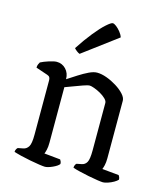

<svg xmlns="http://www.w3.org/2000/svg" viewBox="-112 -834 794 919"><g transform="rotate(15 285.5 -374.0)"><path d="M196 0Q189 0 168 -3Q147 -6 121.5 -11Q96 -16 73 -21.5Q50 -27 38 -31Q38 -39 41.5 -45Q45 -51 48 -53L74 -58Q90 -61 99.5 -76Q109 -91 109 -135V-405Q109 -413 106 -419Q103 -425 94 -428L35 -448Q35 -458 38.5 -465.5Q42 -473 44 -476Q59 -484 84 -492Q109 -500 122 -500Q149 -500 167.5 -480.5Q186 -461 186 -431Q209 -446 234 -462Q259 -478 282 -489Q305 -500 322 -500Q344 -500 370 -490.5Q396 -481 420 -466Q444 -451 459.5 -434Q475 -417 475 -402V-117Q475 -96 471.5 -81.5Q468 -67 465 -61L548 -53Q550 -50 552.5 -45Q555 -40 555 -32Q549 -25 536 -17.5Q523 -10 508 -5Q493 0 484 0Q477 0 456.5 -3Q436 -6 411 -11Q386 -16 363.5 -21.5Q341 -27 330 -31Q330 -39 333 -45Q336 -51 339 -53L364 -58Q380 -61 388.5 -76Q397 -91 397 -135V-370Q397 -380 385.5 -391Q374 -402 358 -411Q342 -420 326.5 -425.5Q311 -431 304 -431Q294 -431 270.5 -422.5Q247 -414 223 -405Q199 -396 188 -392V-117Q188 -96 184.5 -81.5Q181 -67 178 -61L258 -53Q260 -50 262.5 -45Q265 -40 265 -32Q257 -21 233.5 -10.5Q210 0 196 0ZM217 -565Q209 -568 201 -574.5Q193 -581 189 -586Q221 -635 250.5 -671.5Q280 -708 302.5 -728Q325 -748 333 -748Q340 -748 351 -739.5Q362 -731 372.5 -718Q383 -705 387 -692Z"/></g></svg>

Font: Texturina 72pt
Style: Regular
Weight: 400
Designer: Guillermo Torres Carreño
Foundry: Omnibus-Type
Version: Version 1.002; ttfautohint (v1.8.3)